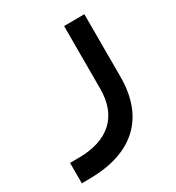

<svg xmlns="http://www.w3.org/2000/svg" viewBox="-134 -380 637 694"><g transform="rotate(-30 184.5 -33.5)"><path d="M6.8 143.6V229L42 228.5C223.1 227.1 320.3 132.8 320.3 -34.7V-295.9L235.4 -295.4V-34.7C235.4 81.1 167.5 143.6 41 143.6Z"/></g></svg>

Font: Shabnam
Style: Regular
Weight: 400
Foundry: DejaVu fonts team - Redesigned by Saber Rastikerdar - Based on Vazir font
Version: Version 5.0.1